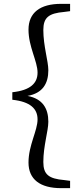

<svg xmlns="http://www.w3.org/2000/svg" viewBox="-20 -803 417 997"><path d="M344 -745V-783H297C188 -783 128 -737 128 -649C128 -560 175 -485 175 -426C175 -371 138 -334 44 -324V-285C138 -275 175 -238 175 -183C175 -124 128 -49 128 41C128 128 188 174 297 174H344V136L313 132C234 125 205 104 205 38C205 -45 231 -123 231 -171C231 -239 202 -290 123 -305C202 -319 231 -370 231 -438C231 -486 205 -564 205 -647C205 -713 234 -734 313 -741Z"/></svg>

Font: Noto Serif CJK JP Medium
Style: Regular
Weight: 500
Designer: Ryoko NISHIZUKA 西塚涼子 (kana & ideographs); Frank Grießhammer (Latin, Greek & Cyrillic); Wenlong ZHANG 张文龙 (bopomofo); San
Foundry: Adobe Systems Incorporated
Version: Version 1.000;PS 1;hotconv 16.6.53;makeotf.lib2.5.65590